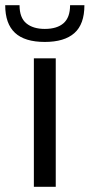

<svg xmlns="http://www.w3.org/2000/svg" viewBox="-59 -717 344 737"><path d="M71 0V-493H155V0ZM113 -556Q36 -556 -1.5 -591Q-39 -626 -39 -697H16Q16 -649 42 -627.5Q68 -606 113 -606Q160 -606 185 -628Q210 -650 210 -697H265Q265 -624 226.5 -590Q188 -556 113 -556Z"/></svg>

Font: Hanken Grotesk
Style: Regular
Weight: 400
Designer: Alfredo Marco Pradil
Foundry: Hanken Design Co.
Version: Version 3.013